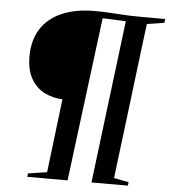

<svg xmlns="http://www.w3.org/2000/svg" viewBox="-57 -886 828 937"><g transform="rotate(5 357.5 -417.5)"><path d="M111.5 0 113.5 -17 206 -31 249.5 -392Q201 -393.5 160.2 -414.5Q119.5 -435.5 95.2 -478.2Q71 -521 71 -587Q71 -665 106 -720.8Q141 -776.5 208.2 -805.8Q275.5 -835 371 -835Q395.5 -835 422.5 -833.8Q449.5 -832.5 478.8 -830.5Q508 -828.5 539.5 -827.2Q571 -826 604 -826H715L712.5 -807L628 -794Q621 -739.5 614.2 -685Q607.5 -630.5 600.8 -576Q594 -521.5 587.5 -467Q581 -412.5 574.2 -358Q567.5 -303.5 560.8 -249Q554 -194.5 547.2 -140Q540.5 -85.5 534 -31L606.5 -17L604.5 0H426L524.5 -798.5L410.5 -803L309 0Z"/></g></svg>

Font: Merriweather 144pt SemiBold
Style: Italic
Weight: 600
Italic angle: -7.8°
Version: Version 2.101